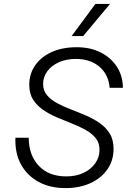

<svg xmlns="http://www.w3.org/2000/svg" viewBox="-20 -952 690 984"><path d="M316 12Q236 12 177.5 -20Q119 -52 87.5 -109.5Q56 -167 59 -246H127Q128 -155 179.5 -101.5Q231 -48 319 -48Q370 -48 408 -66Q446 -84 468 -115Q490 -146 490 -184Q490 -220 470.5 -244Q451 -268 419 -286Q387 -304 348.5 -319Q310 -334 271.5 -350.5Q233 -367 201 -389Q169 -411 149.5 -441.5Q130 -472 130 -517Q130 -574 160.5 -617.5Q191 -661 245.5 -685.5Q300 -710 373 -710Q442 -710 494.5 -684Q547 -658 578 -611.5Q609 -565 610 -502H542Q536 -571 489 -610.5Q442 -650 369 -650Q320 -650 282 -633Q244 -616 222.5 -587Q201 -558 201 -522Q201 -488 220.5 -464.5Q240 -441 272.5 -423.5Q305 -406 343 -391.5Q381 -377 419.5 -360.5Q458 -344 490.5 -321.5Q523 -299 542.5 -267.5Q562 -236 562 -189Q562 -129 530 -83.5Q498 -38 442.5 -13Q387 12 316 12ZM347 -767 469 -932H544L406 -767Z"/></svg>

Font: Azeret Mono ExtraLight
Style: Italic
Weight: 250
Italic angle: -12°
Designer: Martin Vácha
Foundry: Displaay
Version: Version 1.002